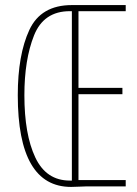

<svg xmlns="http://www.w3.org/2000/svg" viewBox="-20 -734 540 756"><path d="M260 2Q277 2 291 1Q305 0 318 0H475V-25H289V-363H462V-388H289V-690H475V-714H263Q141 -714 95.5 -616Q50 -518 50 -359Q50 2 260 2ZM76 -359Q76 -499 114 -594.5Q152 -690 255 -690H263V-23H255Q162 -23 119 -114Q76 -205 76 -359Z"/></svg>

Font: Noto Sans Mono UI Condensed Thin
Style: Regular
Weight: 250
Width: 3
Designer: Monotype Design team
Foundry: Monotype Imaging Inc.
Version: 1.000